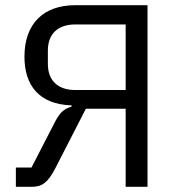

<svg xmlns="http://www.w3.org/2000/svg" viewBox="-20 -718 680 738"><path d="M41 0H103C141 0 164 -16 192 -70L310 -300H463V0H547V-698H269C147 -698 74 -627 74 -500C74 -391 129 -317 255 -313V-308C223 -299 208 -283 187 -241L101 -74H41ZM269 -372C203 -372 164 -408 164 -472V-524C164 -588 203 -624 269 -624H463V-372Z"/></svg>

Font: LVC Sans
Style: Regular
Weight: 400
Designer: Mike Abbink, Paul van der Laan, Pieter van Rosmalen
Foundry: Bold Monday
Version: Version 3.0